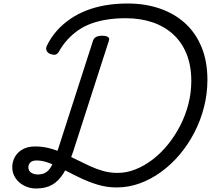

<svg xmlns="http://www.w3.org/2000/svg" viewBox="-20 -1058 1204 1096"><path d="M186 18Q149 18 118 2Q87 -14 68.5 -41.5Q50 -69 50 -103Q50 -136 65.5 -163Q81 -190 110 -206Q139 -222 181 -222Q223 -222 263 -211.5Q303 -201 341 -183.5Q379 -166 416.5 -147Q454 -128 492 -110.5Q530 -93 569 -82Q608 -71 651 -71Q702 -71 753 -91Q804 -111 851.5 -147.5Q899 -184 939 -233.5Q979 -283 1009 -341.5Q1039 -400 1055.5 -464.5Q1072 -529 1072 -596Q1072 -683 1045 -750Q1018 -817 968 -862.5Q918 -908 849.5 -931Q781 -954 697 -954Q641 -954 592.5 -946.5Q544 -939 502.5 -924Q461 -909 427.5 -886Q394 -863 366 -832.5Q338 -802 316 -763Q306 -747 294 -745.5Q282 -744 264 -751Q249 -759 245 -771.5Q241 -784 248 -798Q271 -845 304.5 -882.5Q338 -920 380 -949Q422 -978 473 -998Q524 -1018 583 -1028Q642 -1038 709 -1038Q809 -1038 893 -1009Q977 -980 1037.5 -924.5Q1098 -869 1131 -788Q1164 -707 1164 -602Q1164 -523 1144.5 -446.5Q1125 -370 1089.5 -301.5Q1054 -233 1006 -176Q958 -119 899.5 -76.5Q841 -34 777 -11Q713 12 645 12Q590 12 538.5 -3.5Q487 -19 439 -42Q391 -65 347 -88Q303 -111 263.5 -126.5Q224 -142 189 -142Q165 -142 153.5 -131Q142 -120 142 -103Q142 -82 158.5 -72Q175 -62 196 -62Q226 -62 245.5 -76Q265 -90 280 -122Q295 -154 312 -208L511 -826Q516 -840 528.5 -847Q541 -854 563 -854Q587 -854 597 -846.5Q607 -839 601 -824L399 -197Q373 -118 343.5 -70.5Q314 -23 276.5 -2.5Q239 18 186 18Z"/></svg>

Font: Playwrite IN
Style: Regular
Weight: 400
Designer: Veronika Burian, José Scaglione
Foundry: TypeTogether
Version: Version 1.002